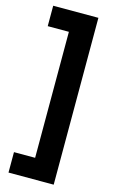

<svg xmlns="http://www.w3.org/2000/svg" viewBox="-138 -728 608 1026"><g transform="rotate(15 165.5 -214.5)"><path d="M272 -676V247H22V134H139V-563H22V-676Z"/></g></svg>

Font: Lalezar
Style: Regular
Weight: 400
Designer: Borna Izadpanah
Foundry: Borna Izadpanah
Version: Version 1.003